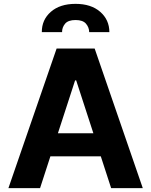

<svg xmlns="http://www.w3.org/2000/svg" viewBox="-20 -980 788 1000"><path d="M188.6 0H23.8L274.9 -727.3H473L723.7 0H558.9L505 -165.8H242.5ZM281.6 -285.9H466.3L376.8 -561.1H371.1ZM197.8 -812.5Q197.4 -877.1 244.9 -918.5Q292.3 -959.9 373.6 -959.9Q454.2 -959.9 501.8 -918.5Q549.4 -877.1 549.7 -812.5H444.6Q444.2 -837.4 427.9 -856.5Q411.6 -875.7 373.6 -875.7Q334.9 -875.7 318.9 -856.4Q302.9 -837 303.3 -812.5Z"/></svg>

Font: Inter UI
Style: Bold
Weight: 700
Designer: Rasmus Andersson
Foundry: rsms
Version: 3.2;8d6f07862